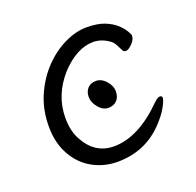

<svg xmlns="http://www.w3.org/2000/svg" viewBox="-96 -587 722 706"><g transform="rotate(-20 265.0 -234.0)"><path d="M332 -228Q332 -206 319.5 -193Q307 -180 286 -180Q265 -180 248 -200.5Q231 -221 231 -242Q231 -263 243 -276Q255 -289 276 -289Q297 -289 314.5 -269.5Q332 -250 332 -228ZM429 -56Q357 18 250 18Q198 18 153.5 -6.5Q109 -31 82.5 -78.5Q56 -126 56 -190Q56 -254 78.5 -307Q101 -360 138 -400Q175 -440 221 -463Q267 -486 310.5 -486Q354 -486 382 -474.5Q410 -463 426.5 -447Q443 -431 450.5 -417.5Q458 -404 458 -401Q458 -385 443 -370Q428 -355 419 -355Q410 -355 407 -360Q400 -374 393 -387Q386 -400 375 -407Q346 -427 315 -427Q251 -427 188 -360Q124 -288 124 -199Q124 -147 144 -112Q183 -40 257 -40Q353 -40 453 -140Q468 -155 477 -155Q486 -155 486 -146Q486 -137 472 -111.5Q458 -86 429 -56Z"/></g></svg>

Font: Fusion Kai T
Style: Regular
Weight: 400
Designer: Fontworks Inc.
Version: Version 24.134;May 13, 2024